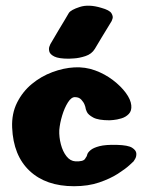

<svg xmlns="http://www.w3.org/2000/svg" viewBox="-20 -644 513 664"><path d="M218 -441Q183 -441 168 -448.5Q153 -456 150.5 -466Q148 -476 151 -483.5Q154 -491 154 -491Q154 -491 162.5 -505.5Q171 -520 182.5 -539.5Q194 -559 204.5 -576Q215 -593 218 -599Q225 -610 256 -620Q287 -630 330 -617Q359 -609 365.5 -598Q372 -587 369 -579Q366 -571 366 -571Q366 -571 356 -554.5Q346 -538 332.5 -516Q319 -494 308 -475Q297 -457 275.5 -450Q254 -443 236 -442Q218 -441 218 -441ZM359 -228Q320 -228 302.5 -237.5Q285 -247 280.5 -257Q276 -267 276 -270Q276 -273 272.5 -282Q269 -291 261 -299.5Q253 -308 240 -308Q227 -309 215 -290Q203 -271 195 -244.5Q187 -218 185 -194Q184 -170 190.5 -145Q197 -120 210 -103.5Q223 -87 241 -86Q268 -85 274 -94.5Q280 -104 280 -104Q280 -104 282 -110.5Q284 -117 293.5 -125Q303 -133 324 -138.5Q345 -144 384 -143Q423 -142 437 -133Q451 -124 451.5 -113Q452 -102 447 -94Q442 -86 442 -86Q442 -86 428 -73Q414 -60 387.5 -43Q361 -26 323 -13Q285 0 236 0Q139 0 82.5 -53Q26 -106 22 -203Q20 -251 39 -289Q58 -327 90 -353.5Q122 -380 161 -394.5Q200 -409 237 -411Q275 -413 309 -400.5Q343 -388 370.5 -367Q398 -346 415 -323Q432 -300 434 -280Q436 -261 425.5 -250Q415 -239 399.5 -234.5Q384 -230 372 -229Q360 -228 359 -228Z"/></svg>

Font: Nerko One
Style: Regular
Weight: 400
Designer: Nermin Kahrimanovic
Foundry: Nermin Kahrimanovic
Version: Version 1.101